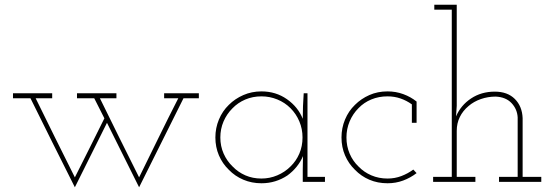

<svg xmlns="http://www.w3.org/2000/svg" viewBox="-20 -770 2347 813"><path d="M433 -250 569 23Q616 -72 663 -165.5Q710 -259 757 -354H822V-375H675V-354H735Q692 -270 651.5 -187Q611 -104 569 -19Q527 -103 485.5 -186.5Q444 -270 403 -354H473V-375H306V-354H379L422 -269Q391 -206 360 -144.5Q329 -83 297 -19Q256 -101 214 -185.5Q172 -270 131 -354H201V-375H35V-354H109Q156 -259 202.5 -165.5Q249 -72 297 23Z M1356 0V-21H1282V-375H1266Q1264 -348 1263 -321Q1262 -294 1262 -267Q1242 -317 1195 -350Q1148 -383 1087 -383Q1046 -383 1010.5 -367.5Q975 -352 949 -326Q922 -300 907 -264Q892 -228 892 -188Q892 -147 907 -112Q922 -77 949 -51Q975 -24 1010.5 -9Q1046 6 1087 6Q1118 6 1145.5 -2.5Q1173 -11 1197 -27Q1219 -43 1236 -64Q1253 -85 1263 -109Q1263 -94 1262.5 -80Q1262 -66 1262 -51V0ZM1087 -362Q1122 -362 1154 -349Q1186 -336 1210 -312Q1234 -288 1247.5 -256Q1261 -224 1261 -188Q1261 -151 1247.5 -119.5Q1234 -88 1210 -65Q1186 -41 1154 -27.5Q1122 -14 1087 -14Q1050 -14 1019 -27.5Q988 -41 965 -65Q941 -88 927 -119.5Q913 -151 913 -188Q913 -224 926.5 -255.5Q940 -287 964 -311Q987 -335 1018.5 -348.5Q1050 -362 1087 -362Z M1744 -37 1730 -52Q1707 -35 1679.5 -24.5Q1652 -14 1621 -14Q1584 -14 1552.5 -27.5Q1521 -41 1498 -65Q1474 -88 1460.5 -119.5Q1447 -151 1447 -188Q1447 -224 1460.5 -256Q1474 -288 1498 -312Q1521 -336 1552.5 -349Q1584 -362 1621 -362Q1650 -362 1676 -353Q1702 -344 1724 -328V-250H1744V-340Q1719 -360 1687.5 -371.5Q1656 -383 1621 -383Q1579 -383 1544 -367.5Q1509 -352 1483 -326Q1456 -300 1441 -264Q1426 -228 1426 -188Q1426 -147 1441 -112Q1456 -77 1483 -51Q1509 -24 1544 -9Q1579 6 1621 6Q1656 6 1687 -5.5Q1718 -17 1744 -37Z M1993 0V-21H1914V-216Q1914 -248 1927 -274.5Q1940 -301 1964 -321Q1986 -340 2016 -350.5Q2046 -361 2079 -361Q2122 -359 2146 -333.5Q2170 -308 2172 -273V-21H2093V0H2272V-21H2193V-270Q2191 -320 2160 -351Q2129 -382 2075 -382Q2018 -382 1974.5 -353Q1931 -324 1911 -277L1914 -322V-750H1819V-729H1893V-21H1814V0Z"/></svg>

Font: Josefin Slab Thin ExtraLight
Style: Regular
Weight: 250
Version: Version 2.000